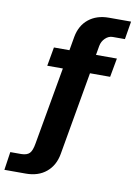

<svg xmlns="http://www.w3.org/2000/svg" viewBox="-124 -787 739 1018"><g transform="rotate(10 245.0 -278.0)"><path d="M-27.5 167.5 -13 69.5H46.5Q76.5 69 90.5 54.8Q104.5 40.5 111 0.5L184.5 -415.5H100.5L118.5 -517H202L215 -591.5Q226.5 -654 269.8 -688.5Q313 -723 378.5 -723H497.5L481.5 -626H415.5Q394 -626 376 -608.8Q358 -591.5 353.5 -566L345 -517H457.5L439 -415.5H330.5L252 33Q241 95.5 198 131.5Q155 167.5 87.5 167.5Z"/></g></svg>

Font: Public Sans Thin
Style: Bold
Weight: 700
Version: Version 2.001